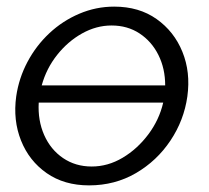

<svg xmlns="http://www.w3.org/2000/svg" viewBox="-20 -550 632 580"><path d="M249 10Q174 10 121 -27Q68 -64 43.5 -125.5Q19 -187 29 -259Q37 -314 63 -363Q89 -412 129 -449.5Q169 -487 219.5 -508.5Q270 -530 325 -530Q400 -530 453 -492.5Q506 -455 531 -393.5Q556 -332 546 -259Q536 -187 495 -125.5Q454 -64 390.5 -27Q327 10 249 10ZM317 -473Q271 -473 228 -449Q185 -425 152.5 -384Q120 -343 106 -292H479Q479 -343 458.5 -384Q438 -425 401.5 -449Q365 -473 317 -473ZM257 -47Q306 -47 350.5 -73.5Q395 -100 428 -144Q461 -188 473 -240H97Q94 -186 113.5 -142Q133 -98 170.5 -72.5Q208 -47 257 -47Z"/></svg>

Font: Raleway
Style: Italic
Weight: 400
Italic angle: -12°
Designer: Matt McInerney, Pablo Impallari, Rodrigo Fuenzalida
Foundry: Matt McInerney, Pablo Impallari, Rodrigo Fuenzalida
Version: Version 4.026